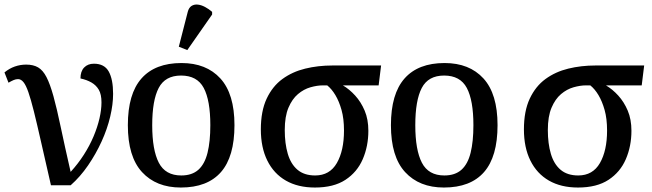

<svg xmlns="http://www.w3.org/2000/svg" viewBox="-26 -829 2919 859"><path d="M202 0Q176 -113 157.5 -195Q139 -277 125.5 -331Q112 -385 101 -416.5Q90 -448 79 -461.5Q68 -475 55 -475Q45 -475 35.5 -471Q26 -467 12 -459L-6 -505Q16 -523 40.5 -531.5Q65 -540 91 -540Q123 -540 144.5 -527.5Q166 -515 182 -484Q198 -453 213 -399Q228 -345 245.5 -261.5Q263 -178 290 -60Q323 -96 349 -136.5Q375 -177 392.5 -218.5Q410 -260 419 -299Q428 -338 428 -371Q428 -407 416 -427.5Q404 -448 383 -460Q362 -472 334 -478Q334 -510 350.5 -527Q367 -544 394 -544Q441 -544 460.5 -509Q480 -474 480 -409Q480 -362 467 -307Q454 -252 428.5 -196Q403 -140 368 -89Q333 -38 290 0Z M783 10Q673 10 609.5 -59Q546 -128 546 -269Q546 -409 607 -478Q668 -547 786 -547Q897 -547 960 -478Q1023 -409 1023 -269Q1023 -128 962.5 -59Q902 10 783 10ZM785 -44Q833 -44 861.5 -69.5Q890 -95 902.5 -145.5Q915 -196 915 -269Q915 -380 885.5 -435.5Q856 -491 784 -491Q713 -491 684 -435.5Q655 -380 655 -269Q655 -158 684.5 -101Q714 -44 785 -44ZM812 -605 774 -620 814 -776Q819 -795 831 -802.5Q843 -810 858.5 -808.5Q874 -807 891 -798Q908 -789 923 -776V-764Z M1383 10Q1307 10 1253 -21Q1199 -52 1170 -110.5Q1141 -169 1141 -250Q1141 -332 1167 -387.5Q1193 -443 1237.5 -475.5Q1282 -508 1339.5 -522Q1397 -536 1461 -536H1679L1668 -447H1508Q1537 -430 1563 -401.5Q1589 -373 1605.5 -334Q1622 -295 1622 -244Q1622 -175 1597 -117Q1572 -59 1519.5 -24.5Q1467 10 1383 10ZM1384 -44Q1449 -44 1481 -99.5Q1513 -155 1513 -245Q1513 -298 1502 -337Q1491 -376 1474.5 -403.5Q1458 -431 1438 -447H1418Q1393 -447 1363 -438.5Q1333 -430 1307 -408Q1281 -386 1264.5 -347Q1248 -308 1248 -247Q1248 -187 1261.5 -141Q1275 -95 1305 -69.5Q1335 -44 1384 -44Z M1960 10Q1850 10 1786.5 -59Q1723 -128 1723 -269Q1723 -409 1784 -478Q1845 -547 1963 -547Q2074 -547 2137 -478Q2200 -409 2200 -269Q2200 -128 2139.5 -59Q2079 10 1960 10ZM1962 -44Q2010 -44 2038.5 -69.5Q2067 -95 2079.5 -145.5Q2092 -196 2092 -269Q2092 -380 2062.5 -435.5Q2033 -491 1961 -491Q1890 -491 1861 -435.5Q1832 -380 1832 -269Q1832 -158 1861.5 -101Q1891 -44 1962 -44Z M2560 10Q2484 10 2430 -21Q2376 -52 2347 -110.5Q2318 -169 2318 -250Q2318 -332 2344 -387.5Q2370 -443 2414.5 -475.5Q2459 -508 2516.5 -522Q2574 -536 2638 -536H2856L2845 -447H2685Q2714 -430 2740 -401.5Q2766 -373 2782.5 -334Q2799 -295 2799 -244Q2799 -175 2774 -117Q2749 -59 2696.5 -24.5Q2644 10 2560 10ZM2561 -44Q2626 -44 2658 -99.5Q2690 -155 2690 -245Q2690 -298 2679 -337Q2668 -376 2651.5 -403.5Q2635 -431 2615 -447H2595Q2570 -447 2540 -438.5Q2510 -430 2484 -408Q2458 -386 2441.5 -347Q2425 -308 2425 -247Q2425 -187 2438.5 -141Q2452 -95 2482 -69.5Q2512 -44 2561 -44Z"/></svg>

Font: ET Text
Style: Regular
Weight: 470
Designer: Monotype Design Team
Foundry: Monotype Imaging Inc.
Version: Version 2.009